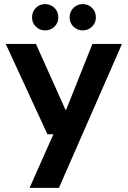

<svg xmlns="http://www.w3.org/2000/svg" viewBox="-20 -710 623 935"><path d="M124 205 240 -56H211L8 -496H155L299 -175H302L430 -496H574L267 205ZM199 -562Q173 -562 154.5 -580.5Q136 -599 136 -625Q136 -653 154.5 -671.5Q173 -690 199 -690Q227 -690 245.5 -671.5Q264 -653 264 -625Q264 -599 245.5 -580.5Q227 -562 199 -562ZM383 -562Q356 -562 337.5 -580.5Q319 -599 319 -625Q319 -653 337.5 -671.5Q356 -690 383 -690Q410 -690 428.5 -671.5Q447 -653 447 -625Q447 -599 428.5 -580.5Q410 -562 383 -562Z"/></svg>

Font: DM Sans 36pt
Style: Bold
Weight: 700
Version: Version 4.004;gftools[0.9.30]